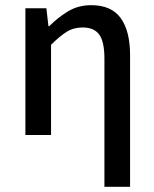

<svg xmlns="http://www.w3.org/2000/svg" viewBox="-20 -521 593 741"><path d="M383 200V-295Q383 -360 363 -387.5Q343 -415 299 -415Q264 -415 237 -398Q210 -381 177 -348V0H78V-489H159L167 -420H170Q204 -454 243 -477.5Q282 -501 332 -501Q410 -501 446 -451Q482 -401 482 -308V200Z"/></svg>

Font: Source Sans 3 ExtraLight Medium
Style: Regular
Weight: 500
Version: Version 3.052;hotconv 1.1.0;makeotfexe 2.6.0